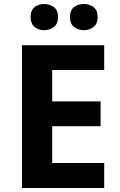

<svg xmlns="http://www.w3.org/2000/svg" viewBox="-20 -940 600 960"><path d="M501 0H90V-714H501V-590H241V-433H483V-309H241V-125H501ZM133 -854Q133 -889 153 -904.5Q173 -920 200.9 -920Q228.8 -920 249.4 -904.6Q270 -889.2 270 -854.4Q270 -821 249.4 -805Q228.8 -789 200.9 -789Q173 -789 153 -805.2Q133 -821.5 133 -854ZM330 -854Q330 -889 350.1 -904.5Q370.3 -920 398.6 -920Q427 -920 447.5 -904.6Q468 -889.2 468 -854.4Q468 -821 447.4 -805Q426.9 -789 399 -789Q370.5 -789 350.2 -805.2Q330 -821.5 330 -854Z"/></svg>

Font: Noto Sans Lisu
Style: Regular
Weight: 400
Designer: Monotype Design Team. David Williams.
Foundry: Monotype Imaging Inc.
Version: Version 2.102